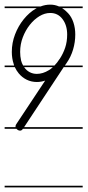

<svg xmlns="http://www.w3.org/2000/svg" viewBox="-20 -570 378 829"><path d="M337 -535H248Q262 -526 274 -513Q289 -497 297 -473Q305 -449 305 -421Q305 -388 295.5 -356Q286 -324 267 -297L260 -287H337V-280H255L84 -21H337V-14H79Q74 -6 67 -6Q59 -6 53 -12L51 -14H0V-21H47V-24Q47 -31 51 -35L175 -222Q158 -216 139 -216Q115 -216 95 -226Q75 -236 61 -253Q51 -265 44 -280H0V-287H41L39 -294Q31 -318 31 -346Q31 -385 45 -421.5Q59 -458 82.5 -487Q106 -516 135 -533Q137 -534 139 -535H0V-542H155Q175 -550 197 -550Q217 -550 235 -542H337ZM238 -316Q253 -339 261.5 -364.5Q270 -390 270 -421Q270 -461 250 -487.5Q230 -514 197 -514Q173 -514 150 -500Q127 -486 108.5 -462.5Q90 -439 78.5 -409Q67 -379 67 -346Q67 -327 71 -309Q74 -297 80 -287H215Q227 -299 237 -315ZM85 -279Q94 -266 108 -258.5Q122 -251 139 -251Q165 -251 191 -267Q200 -272 208 -280H84ZM337 239H0V232H337Z"/></svg>

Font: Gruenewald VA 1. Klasse
Style: Regular
Weight: 400
Designer: Peter Wiegel
Foundry: Peter Wiegel, nach dem Schriftentwurf von Dr. H. Gr¸newald
Version: Version 0.007